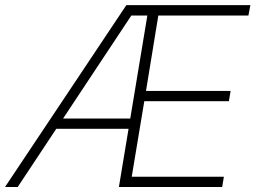

<svg xmlns="http://www.w3.org/2000/svg" viewBox="-43 -748 1021 768"><path d="M-22.9 0 462.4 -727.5H958.5L950.7 -686H590.3L541 -384.3H879.4L872.6 -343.3H534.2L483.9 -41H852.5L845.7 0H432.6L546.4 -686H482.4L27.8 0ZM163.1 -232.9 169.9 -273.9H502L495.1 -232.9Z"/></svg>

Font: Inter Tight ExtraLight
Style: Italic
Weight: 250
Italic angle: -9.39999°
Designer: Rasmus Andersson
Foundry: rsms
Version: Version 3.004